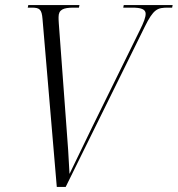

<svg xmlns="http://www.w3.org/2000/svg" viewBox="-20 -734 698 754"><path d="M147 -659 203 0H238L548 -628C583 -699 598 -704 640 -704H656L658 -714H466L464 -704H500C533 -704 552 -698 552 -680C552 -666 545 -647 529 -615L342 -235C311 -171 273 -92 253 -51C251 -96 245 -191 240 -249L211 -641C210 -653 210 -661 210 -667C210 -696 228 -704 269 -704H290L292 -714H91L89 -704H105C135 -704 144 -698 147 -659Z"/></svg>

Font: Noto Serif Display Condensed Light
Style: Italic
Weight: 300
Width: 3
Italic angle: -12°
Designer: Monotype Design Team
Foundry: Monotype Imaging Inc.
Version: Version 2.009